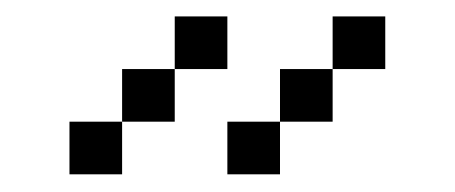

<svg xmlns="http://www.w3.org/2000/svg" viewBox="-20 -582 540 228"><path d="M250 -500V-562.5H187.5V-500H125V-437.5H62.5V-375H125V-437.5H187.5V-500ZM437.5 -500V-562.5H375V-500H312.5V-437.5H250V-375H312.5V-437.5H375V-500Z"/></svg>

Font: BFUnifontExMono
Style: Regular
Weight: 500
Version: Version 15.0.06